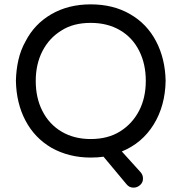

<svg xmlns="http://www.w3.org/2000/svg" viewBox="-20 -741 833 881"><path d="M593 120Q573 120 561 105L455 -22Q442 -20 427.5 -19Q413 -18 396 -18Q296 -18 216 -63Q139 -108 97 -187.5Q55 -267 53 -370Q54 -420 64.5 -466Q75 -512 97 -551Q138 -631 216 -676Q294 -721 396 -721Q500 -721 577 -676Q654 -632 696 -552Q738 -472 740 -370Q738 -255 685 -169.5Q632 -84 539 -46L624 48Q636 61 636 77Q637 95 623.5 107.5Q610 120 593 120ZM396 -103Q475 -103 531 -138Q587 -173 618 -232.5Q649 -292 649 -370Q649 -447 619 -507Q588 -569 530.5 -602.5Q473 -636 396 -636Q316 -636 262 -601Q206 -567 175 -507Q144 -447 144 -370Q144 -292 174 -233Q205 -171 262.5 -137Q320 -103 396 -103Z"/></svg>

Font: Huninn
Style: Regular
Weight: 400
Designer: justfont
Foundry: justfont
Version: Version 1.003